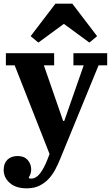

<svg xmlns="http://www.w3.org/2000/svg" viewBox="-21 -814 612 1046"><path d="M125 212Q65 212 32 182.5Q-1 153 -1 112Q-1 76 19.5 56Q40 36 76 36Q111 36 130 58Q149 80 149 109Q149 122 145 133.5Q141 145 136 152L138 158Q142 159 149 159Q175 159 197 131Q219 103 239 51L249 25L59 -458H11V-524H274V-458H218L323 -155H329L435 -458H379V-524H563V-458H516L306 54Q295 81 280 109.5Q265 138 244 160.5Q223 183 194 197.5Q165 212 125 212ZM146 -617 281 -794H373L508 -617L466 -582L327 -684L188 -582Z"/></svg>

Font: IBM Plex Serif
Style: Bold
Weight: 700
Designer: Mike Abbink, Paul van der Laan, Pieter van Rosmalen
Foundry: Bold Monday
Version: Version 2.008